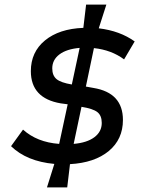

<svg xmlns="http://www.w3.org/2000/svg" viewBox="-20 -732 620 834"><path d="M184 82 216 -20Q96 -31 28 -97L80 -169Q141 -114 237 -107L274 -279L244 -283Q114 -305 114 -423Q114 -506 175.5 -556.5Q237 -607 342 -611L354 -712H442L409 -609Q501 -598 565 -552L519 -474Q464 -515 388 -523L353 -356L386 -350Q514 -329 514 -211Q514 -127 452.5 -76Q391 -25 284 -19L272 82ZM292 -365 326 -524Q269 -519 238 -495.5Q207 -472 207 -435Q207 -404 225.5 -388.5Q244 -373 292 -365ZM300 -107Q358 -112 390 -136Q422 -160 422 -198Q422 -230 403 -245Q384 -260 334 -268Z"/></svg>

Font: Sometype Mono Medium
Style: Italic
Weight: 500
Italic angle: -12°
Monospace: yes
Designer: Ryoichi Tsunekawa
Foundry: Dharma Type
Version: Version 1.000; ttfautohint (v1.8.3)